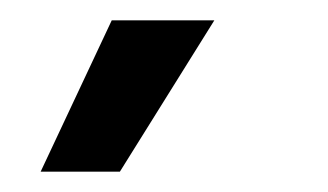

<svg xmlns="http://www.w3.org/2000/svg" viewBox="-20 -762 323 189"><path d="M98 -593H20L90 -742H191Z"/></svg>

Font: Bricolage Grotesque 28pt
Style: Regular
Weight: 400
Version: Version 1.001;gftools[0.9.33.dev8+g029e19f]